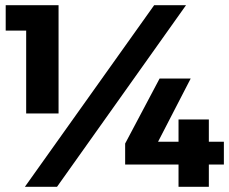

<svg xmlns="http://www.w3.org/2000/svg" viewBox="-20 -721 884 741"><path d="M206 -283H81V-603H2V-701H206ZM200 0H76L575 -701H698ZM786 0H669V-86H463V-167L596 -418H716L590 -174H669V-260H786V-174H844V-86H786Z"/></svg>

Font: Argentum Novus
Style: Bold
Weight: 700
Designer: Julieta Ulanovsky (font) & Cristiano Sobral (main changes)
Foundry: Julieta Ulanovsky (font) & Cristiano Sobral (main changes)
Version: Version 3.00;November 27, 2020;FontCreator 13.0.0.2655 64-bi